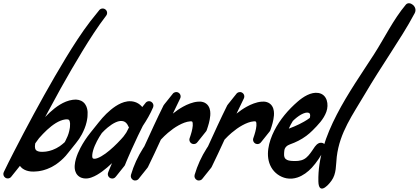

<svg xmlns="http://www.w3.org/2000/svg" viewBox="-103 -1077 2519 1155"><path d="M255.9 -197.2C251.3 -194.4 246.7 -191.8 242.1 -189C239.8 -187.7 237.5 -186.2 235.2 -185L227.9 -181.7C223.1 -179.6 218.4 -177 213.4 -175.3L198.4 -170.5C193.5 -168.5 188.2 -168.2 183.2 -167C178 -166.1 173 -164.6 167.7 -164.6L152.2 -163.6C147.1 -163.3 142.4 -163.7 137.9 -164.2C133.4 -164.7 129.3 -165.7 125.6 -166.9C122.1 -168.2 119 -169.6 116.7 -171.3C114.5 -173.1 112.8 -174.9 111.3 -177C110.1 -179.3 108.8 -181.9 108.1 -185.3C106.5 -191.9 106.8 -201.1 108.4 -210.6C108.7 -212.1 109 -213.5 109.3 -215C116.4 -224.9 123.6 -234.8 130.9 -244.5C131.3 -245 131.8 -245.6 132.2 -246.1C162.8 -280.9 196 -313.8 232.8 -336.6C251.2 -347.8 270.5 -355.9 288.9 -358.5L295.8 -358.9L299.2 -359.1L301.9 -359C305.3 -358.8 307.8 -358.1 309.5 -357.3C311.1 -356.5 312.1 -355.7 313.3 -354.2C314.4 -352.6 315.7 -350 316.6 -346.6C318.6 -339.7 319.2 -330.2 318.1 -319.7L317.7 -312C317.5 -309.5 316.8 -306.9 316.5 -304.3C315.4 -299.1 315.1 -293.9 313.5 -288.8C308.9 -268 300.1 -247.8 290 -228.4C288.7 -226 287.3 -223.7 286 -221.4C276.4 -212.7 266.4 -204.6 255.9 -197.2ZM312.2 -164C313.3 -165.3 314.4 -166.7 315.4 -168C316.5 -169.4 317.6 -170.8 318.7 -172.1C319.8 -173.5 320.9 -174.8 322 -176.2C323.1 -177.6 324.2 -178.9 325.3 -180.3C326.4 -181.7 327.5 -183 328.5 -184.4C329.6 -185.8 330.7 -187.1 331.8 -188.5C332.9 -189.8 334 -191.2 335.1 -192.6C336.2 -193.9 337.3 -195.3 338.4 -196.7C339.4 -198 340.5 -199.4 341.6 -200.8C342.7 -202.1 343.8 -203.5 344.9 -204.9C346 -206.2 347.1 -207.6 348.2 -208.9C349.3 -210.3 350.4 -211.7 351.4 -213C352.5 -214.4 353.6 -215.7 354.7 -217.1C367.7 -233.2 379.6 -250.2 389.2 -268.5C401.3 -291.6 411.8 -315.8 417.7 -341.9C419.6 -348.3 420.2 -355.1 421.5 -361.7C422 -365 422.7 -368.3 423 -371.7L423.6 -382C424.8 -395.4 424.7 -410.2 420.2 -426.4C417.9 -434.6 414.4 -443.2 408.4 -451.3C402.5 -459.4 394 -466.5 384.8 -470.8C375.6 -475.2 366.2 -477 357.7 -477.6L351.4 -477.8L345.8 -477.5L334.7 -476.7C305.5 -472.7 279.9 -461.1 257.4 -447.5C234.8 -433.7 215 -417.4 196.4 -400.4C186.8 -391.5 177.5 -382.3 168.5 -372.9C199.2 -430.3 230.2 -487.5 261.8 -544.4C304.1 -620 347.4 -694.9 392.3 -768.7C437.3 -842.4 483.9 -915.4 535.6 -982.7L535.8 -983L535.8 -983C544.8 -994.7 542.6 -1011.4 530.9 -1020.3C519.2 -1029.3 502.5 -1027.1 493.6 -1015.4C492.8 -1014.4 492.1 -1013.4 491.3 -1012.4C491 -1012 490.6 -1011.7 490.3 -1011.3C489.5 -1010.3 488.8 -1009.3 488 -1008.3C487.7 -1007.9 487.3 -1007.6 487 -1007.2C486.3 -1006.2 485.5 -1005.2 484.8 -1004.2C484.4 -1003.8 484.1 -1003.5 483.8 -1003.2C483 -1002.1 482.3 -1001.1 481.5 -1000.1C481.2 -999.7 480.8 -999.5 480.5 -999.1C479.7 -998.1 479 -997 478.2 -996C477.9 -995.7 477.5 -995.4 477.2 -995C476.5 -994 475.7 -992.9 474.9 -991.9C474.6 -991.6 474.3 -991.3 474 -990.9C473.2 -989.9 472.4 -988.9 471.7 -987.8C471.4 -987.5 471 -987.2 470.7 -986.8C469.9 -985.8 469.2 -984.8 468.4 -983.8C468.1 -983.4 467.7 -983.1 467.4 -982.7C466.6 -981.7 465.9 -980.7 465.1 -979.7C464.8 -979.3 464.4 -979 464.1 -978.6C463.4 -977.6 462.6 -976.6 461.9 -975.6C461.5 -975.2 461.2 -974.9 460.9 -974.5C460.1 -973.5 459.4 -972.5 458.6 -971.5C458.3 -971.1 457.9 -970.8 457.6 -970.4C456.8 -969.4 456.1 -968.4 455.3 -967.4C455 -967 454.6 -966.7 454.3 -966.3C453.6 -965.3 452.8 -964.3 452 -963.3C451.7 -962.9 451.4 -962.6 451.1 -962.2C450.3 -961.2 449.5 -960.2 448.8 -959.2C448.5 -958.8 448.1 -958.6 447.8 -958.2C447 -957.2 446.3 -956.1 445.5 -955.1C445.2 -954.8 444.8 -954.5 444.5 -954.1C443.7 -953.1 443 -952 442.2 -951C441.9 -950.7 441.5 -950.4 441.2 -950C387.1 -879.4 340.1 -805.6 294.5 -731.1C249.1 -656.4 205.5 -580.9 163 -504.9C120.6 -428.8 79.1 -352.2 38.5 -275.2C18.2 -236.6 -1.9 -198 -21.7 -159.2L-51.3 -100.9C-61.1 -81.3 -70.7 -62.1 -80.4 -41.4C-85.7 -30.1 -82.4 -16.2 -71.8 -8.6C-59.9 0 -43.3 -2.7 -34.7 -14.6L-34.7 -14.7C-34.2 -15.3 -33.8 -15.9 -33.4 -16.5C-32.7 -17.2 -32 -17.9 -31.4 -18.7L-31.4 -18.8C-31 -19.4 -30.5 -20 -30.1 -20.6C-29.5 -21.3 -28.8 -22 -28.2 -22.8L-28.1 -22.9C-27.7 -23.5 -27.3 -24.1 -26.8 -24.7C-26.2 -25.4 -25.5 -26.1 -24.9 -26.9L-24.9 -26.9C-24.4 -27.6 -24 -28.2 -23.6 -28.8C-22.9 -29.5 -22.2 -30.2 -21.6 -31L-21.6 -31C-21.1 -31.7 -20.7 -32.3 -20.3 -32.9C-19.6 -33.6 -18.9 -34.3 -18.4 -35.1L-18.3 -35.1C-17.9 -35.8 -17.5 -36.4 -17 -37C-16.4 -37.7 -15.7 -38.3 -15.1 -39.2L-15 -39.2C-14.6 -39.8 -14.2 -40.4 -13.7 -41.1C-13.1 -41.8 -12.4 -42.4 -11.8 -43.2L-11.8 -43.3C-11.3 -43.9 -10.9 -44.5 -10.5 -45.2C-9.8 -45.9 -9.1 -46.5 -8.5 -47.3L-8.5 -47.4C-8 -48 -7.6 -48.6 -7.2 -49.2C-6.5 -50 -5.8 -50.6 -5.3 -51.4L-5.2 -51.5C-4.8 -52.1 -4.4 -52.7 -3.9 -53.3C-3.3 -54.1 -2.6 -54.7 -2 -55.5L-1.9 -55.6C-1.5 -56.2 -1.1 -56.8 -0.7 -57.4C0 -58.1 0.7 -58.8 1.3 -59.6L1.3 -59.7C1.8 -60.3 2.2 -60.9 2.6 -61.5C3.3 -62.2 4 -62.9 4.6 -63.7L4.6 -63.8C5 -64.4 5.4 -65 5.9 -65.6C6.5 -66.3 7.2 -67 7.8 -67.8L7.9 -67.8C8.3 -68.5 8.7 -69.1 9.2 -69.7C9.8 -70.4 10.5 -71.1 11.1 -71.9L11.1 -71.9C11.6 -72.6 12 -73.2 12.4 -73.8C13.1 -74.5 13.8 -75.2 14.4 -76L14.4 -76C14.9 -76.7 15.3 -77.3 15.7 -77.9C16.1 -78.3 16.5 -78.7 16.8 -79.1C21.4 -72.9 27 -67.3 33 -62.8C48 -52.1 64.2 -47.8 78.9 -45.9C86.2 -45 93.6 -44.6 100.5 -44.9L120.8 -46.2C127.6 -46.3 134.2 -48.1 140.9 -49.2C147.5 -50.8 154.3 -51.4 160.6 -53.8L179.9 -60.1C186.2 -62.3 192.1 -65.4 198.3 -68.1L207.4 -72.3C210.3 -73.8 213.1 -75.6 216 -77.2C221.7 -80.6 227.5 -83.9 233.1 -87.5C254.8 -102.5 274.7 -119.8 292.1 -139.3C296.8 -144.7 301.3 -150.2 305.6 -155.8C306.7 -157.1 307.8 -158.5 308.9 -159.8C310 -161.2 311.1 -162.6 312.2 -164Z M544.7 -309.9C560.5 -322.9 577.3 -334.4 594.2 -341.8C611.2 -349.3 627.3 -351.6 640.2 -347.2C646.5 -345.3 651.9 -341.8 656.7 -336.7C661.6 -331.6 665.8 -324.6 669.2 -316.7L669.3 -316.4C670.2 -314.2 671.5 -312.3 672.9 -310.5C671.9 -308.6 670.9 -306.8 669.9 -304.9C665.8 -297 661.8 -289.1 657.8 -281.2C656.5 -279.3 655.2 -277.4 653.9 -275.4C649.2 -268.7 644.4 -262 639.6 -255.4C635 -250.1 630.4 -244.9 625.7 -239.7C596.7 -208.1 565.4 -178 531.9 -153.4C515.3 -141.4 497.5 -130.5 481.1 -124.9C477.1 -123.6 473.2 -122.6 470 -122.2C468.3 -122 466.9 -121.9 465.5 -121.9C463.8 -121.9 462.4 -122.1 461.1 -122.2C458.5 -122.6 456.9 -123.4 456.1 -124C455.2 -124.6 454.7 -125.1 453.9 -126.5C452.4 -129.3 451.1 -135.6 451.9 -144.5C452.5 -153 454.5 -162.4 457.1 -171.8C462.5 -190.6 470.8 -209.7 480.4 -228.2C489.1 -244.8 499 -261.1 509.7 -276.8C520.8 -288.6 532.5 -299.8 544.7 -309.9ZM756.1 -319.6C779.6 -354.6 801 -391.3 818 -431.2C823 -442.9 818.9 -456.9 807.8 -464C795.5 -471.9 779.2 -468.4 771.3 -456.2C770 -455 769 -453.6 768 -452.1C766.8 -450.9 765.7 -449.5 764.7 -448C763.5 -446.8 762.4 -445.4 761.4 -443.9C760.2 -442.7 759.1 -441.3 758.2 -439.8C757 -438.6 755.9 -437.2 754.9 -435.7C754.1 -434.9 753.4 -433.9 752.7 -433C751.1 -434.9 749.6 -436.8 747.8 -438.7C737.6 -449.7 723.7 -458.8 708.9 -463.4C693.9 -468.2 679.1 -469 664.5 -467.3C650.2 -465.4 637.2 -461.2 625.4 -456.1C601.6 -445.6 581.6 -431.5 563.2 -416.4C544.8 -401.2 528.1 -384.6 512.6 -367.2C504.5 -358 496.6 -348.5 489.1 -338.9C488 -337.5 486.9 -336.2 485.8 -334.8C484.7 -333.4 483.6 -332.1 482.5 -330.7C481.4 -329.3 480.3 -328 479.3 -326.6C478.2 -325.2 477.1 -323.9 476 -322.5C474.9 -321.2 473.8 -319.8 472.7 -318.4C471.6 -317.1 470.5 -315.7 469.4 -314.3C468.4 -313 467.2 -311.6 466.2 -310.3C465.1 -308.9 464 -307.5 462.9 -306.2C461.8 -304.8 460.7 -303.4 459.6 -302.1C458.5 -300.7 457.4 -299.4 456.4 -298C455.3 -296.6 454.2 -295.3 453.1 -293.9C452 -292.5 450.9 -291.2 449.8 -289.8C448.7 -288.4 447.6 -287.1 446.5 -285.7C445.5 -284.3 444.3 -283 443.3 -281.6C442.2 -280.3 441.1 -278.9 440 -277.5C417.6 -249.4 397.7 -219.5 380.8 -187.3C370 -166.5 360.4 -144.7 353.5 -120.9C350.2 -108.9 347.5 -96.5 346.5 -82.9C345.6 -69.8 345.7 -53 354.6 -36C358.9 -27.6 366 -19.5 374.4 -14.1C382.8 -8.5 391.9 -5.5 400.3 -4.2C404.4 -3.6 408.5 -3.2 412.5 -3.2C416.6 -3.2 420.7 -3.5 424.6 -3.9C432.3 -5 439.2 -6.8 445.7 -9C471.4 -17.9 491.5 -31.2 510.8 -44.9C532.3 -60.7 552.1 -77.7 570.9 -95.6L566.5 -85.6L557 -63.2L552.3 -51.8L549.9 -45.9C549.1 -43.9 547.9 -40.4 547 -37.7C542.7 -24.6 549.2 -10.1 562.2 -4.8C574.2 0 587.6 -4.5 594.3 -15C595.5 -16.2 596.6 -17.6 597.6 -19C598.8 -20.3 599.9 -21.6 600.9 -23.1C602.1 -24.4 603.2 -25.7 604.1 -27.2C605.4 -28.5 606.5 -29.8 607.4 -31.3C608.6 -32.5 609.7 -33.9 610.7 -35.4C611.9 -36.6 613 -38 614 -39.5C615.2 -40.7 616.3 -42.1 617.2 -43.6C618.4 -44.8 619.5 -46.2 620.5 -47.7C621.7 -48.9 622.8 -50.3 623.8 -51.8C625 -53 626.1 -54.4 627.1 -55.9C628.3 -57.1 629.4 -58.5 630.3 -59.9C631.5 -61.2 632.6 -62.5 633.6 -64C634.8 -65.3 635.9 -66.6 636.9 -68.1C638.1 -69.4 639.2 -70.7 640.1 -72.2C641.4 -73.5 642.4 -74.8 643.4 -76.3C645.8 -78.7 647.7 -81.6 649 -84.9L650.7 -89L658.5 -108.2L667.8 -130L686.9 -173.7C699.9 -202.8 713.3 -231.7 727 -260.4C736.4 -280.3 746.2 -300 756.1 -319.6Z M1037.9 -246 1037.8 -245.7 1037.7 -245.6C1032.9 -231.7 1040.3 -216.5 1054.2 -211.7C1066 -207.6 1078.6 -212.4 1085.1 -222.4C1086.4 -223.6 1087.4 -225 1088.4 -226.5C1089.6 -227.7 1090.7 -229.1 1091.7 -230.6C1092.9 -231.8 1094 -233.2 1095 -234.7C1096.2 -235.9 1097.3 -237.3 1098.2 -238.8C1099.4 -240 1100.5 -241.4 1101.5 -242.9C1102.7 -244.1 1103.8 -245.5 1104.8 -246.9C1106 -248.2 1107.1 -249.6 1108 -251C1109.3 -252.3 1110.4 -253.6 1111.3 -255.1C1112.5 -256.4 1113.6 -257.7 1114.6 -259.2C1115.8 -260.5 1116.9 -261.8 1117.9 -263.3C1119.1 -264.6 1120.2 -265.9 1121.1 -267.4C1122.4 -268.6 1123.4 -270 1124.4 -271.5C1125.6 -272.7 1126.7 -274.1 1127.7 -275.6C1128.9 -276.8 1130 -278.2 1131 -279.7C1132.2 -280.9 1133.3 -282.3 1134.2 -283.8C1136.9 -286.5 1139.1 -289.8 1140.4 -293.6C1150 -321.4 1159.1 -349.4 1161.9 -382.4C1162.5 -390.7 1162.6 -399.4 1161.3 -409C1160 -418.4 1157.2 -429.2 1150.2 -439.9C1143.3 -450.7 1130.9 -459.5 1119.3 -462.7C1107.5 -466.4 1097 -466 1088.7 -465.5C1071.2 -464.2 1055.4 -460 1040.5 -454.6C1025.6 -449.3 1011.7 -442.6 998.4 -435.3C976.3 -423.2 956.1 -409 936.9 -393.6C951.3 -424.2 965.9 -454.6 980.9 -484.8L980.9 -484.8C987.4 -498 982.1 -514 968.9 -520.5C956.7 -526.6 942.1 -522.3 934.9 -511.1C933.6 -509.9 932.6 -508.5 931.6 -507C930.4 -505.8 929.3 -504.4 928.3 -502.9C927.1 -501.7 926 -500.4 925 -498.9C923.8 -497.6 922.7 -496.3 921.8 -494.8C920.6 -493.5 919.5 -492.2 918.5 -490.7C917.3 -489.4 916.2 -488.1 915.2 -486.6C914 -485.4 912.9 -484 912 -482.5C910.7 -481.3 909.7 -479.9 908.7 -478.4C907.5 -477.2 906.4 -475.8 905.4 -474.3C904.2 -473.1 903.1 -471.7 902.1 -470.2C900.9 -469 899.8 -467.6 898.9 -466.1C897.6 -464.9 896.6 -463.5 895.6 -462C894.4 -460.8 893.3 -459.5 892.3 -458C891.1 -456.7 890 -455.4 889 -453.9C887.8 -452.6 886.7 -451.3 885.8 -449.8C883.9 -447.8 882.1 -445.7 880.9 -443.1C840.2 -361.4 802.8 -278.6 765.1 -196.3C762.6 -192.6 760.1 -188.9 757.7 -185.1C726.1 -135.6 701.3 -81.7 684.8 -25.1C681.3 -13 686.9 0.4 698.7 6.2C710.9 12.2 725.4 7.9 732.6 -3.2C733.8 -4.5 734.9 -5.8 735.9 -7.3C737.1 -8.5 738.2 -9.9 739.2 -11.4C740.4 -12.6 741.5 -14 742.4 -15.5C743.6 -16.7 744.7 -18.1 745.7 -19.6C746.9 -20.8 748 -22.2 749 -23.7C750.2 -24.9 751.3 -26.3 752.2 -27.8C753.5 -29 754.5 -30.4 755.5 -31.9C756.7 -33.1 757.8 -34.4 758.8 -35.9C760 -37.2 761.1 -38.5 762.1 -40C763.3 -41.3 764.4 -42.6 765.3 -44.1C766.5 -45.4 767.6 -46.7 768.6 -48.2C769.8 -49.4 770.9 -50.8 771.9 -52.3C773.1 -53.5 774.2 -54.9 775.1 -56.4C776.4 -57.6 777.4 -59 778.4 -60.5C779.6 -61.7 780.7 -63.1 781.7 -64.6C783.6 -66.5 785.4 -68.8 786.7 -71.4C813.5 -125.9 839 -180.9 864.2 -235.9C864.6 -236.5 865 -237.1 865.4 -237.7C878.6 -251.9 892.6 -265.4 907.2 -277.9C927.5 -295.1 949 -310.8 971.7 -323.2C994.1 -335.5 1018.5 -345.4 1040 -346.9C1045.7 -347.3 1049.5 -347.1 1051.2 -346.4C1053.2 -345.7 1052.8 -345.8 1053.6 -344.8C1054.4 -343.7 1055.7 -340.7 1056.2 -336.3C1056.8 -331.8 1056.9 -326.5 1056.5 -320.8C1054.6 -297.5 1046.8 -271.3 1037.9 -246Z M1420.9 -246 1420.8 -245.7 1420.7 -245.6C1415.9 -231.7 1423.3 -216.5 1437.2 -211.7C1449 -207.6 1461.6 -212.4 1468.1 -222.4C1469.4 -223.6 1470.4 -225 1471.4 -226.5C1472.6 -227.7 1473.7 -229.1 1474.7 -230.6C1475.9 -231.8 1477 -233.2 1478 -234.7C1479.2 -235.9 1480.3 -237.3 1481.2 -238.8C1482.4 -240 1483.5 -241.4 1484.5 -242.9C1485.7 -244.1 1486.8 -245.5 1487.8 -246.9C1489 -248.2 1490.1 -249.6 1491 -251C1492.3 -252.3 1493.4 -253.6 1494.3 -255.1C1495.5 -256.4 1496.6 -257.7 1497.6 -259.2C1498.8 -260.5 1499.9 -261.8 1500.9 -263.3C1502.1 -264.6 1503.2 -265.9 1504.1 -267.4C1505.4 -268.6 1506.4 -270 1507.4 -271.5C1508.6 -272.7 1509.7 -274.1 1510.7 -275.6C1511.9 -276.8 1513 -278.2 1514 -279.7C1515.2 -280.9 1516.3 -282.3 1517.2 -283.8C1519.9 -286.5 1522.1 -289.8 1523.4 -293.6C1533 -321.4 1542.1 -349.4 1544.9 -382.4C1545.5 -390.7 1545.6 -399.4 1544.3 -409C1543 -418.4 1540.2 -429.2 1533.2 -439.9C1526.3 -450.7 1513.9 -459.5 1502.3 -462.7C1490.5 -466.4 1480 -466 1471.7 -465.5C1454.2 -464.2 1438.4 -460 1423.5 -454.6C1408.6 -449.3 1394.7 -442.6 1381.4 -435.3C1359.3 -423.2 1339.1 -409 1319.9 -393.6C1334.3 -424.2 1348.9 -454.6 1363.9 -484.8L1363.9 -484.8C1370.4 -498 1365.1 -514 1351.9 -520.5C1339.7 -526.6 1325.1 -522.3 1317.9 -511.1C1316.6 -509.9 1315.6 -508.5 1314.6 -507C1313.4 -505.8 1312.3 -504.4 1311.3 -502.9C1310.1 -501.7 1309 -500.4 1308 -498.9C1306.8 -497.6 1305.7 -496.3 1304.8 -494.8C1303.6 -493.5 1302.5 -492.2 1301.5 -490.7C1300.3 -489.4 1299.2 -488.1 1298.2 -486.6C1297 -485.4 1295.9 -484 1295 -482.5C1293.7 -481.3 1292.7 -479.9 1291.7 -478.4C1290.5 -477.2 1289.4 -475.8 1288.4 -474.3C1287.2 -473.1 1286.1 -471.7 1285.1 -470.2C1283.9 -469 1282.8 -467.6 1281.9 -466.1C1280.6 -464.9 1279.6 -463.5 1278.6 -462C1277.4 -460.8 1276.3 -459.5 1275.3 -458C1274.1 -456.7 1273 -455.4 1272 -453.9C1270.8 -452.6 1269.7 -451.3 1268.8 -449.8C1266.9 -447.8 1265.1 -445.7 1263.9 -443.1C1223.2 -361.4 1185.8 -278.6 1148.1 -196.3C1145.6 -192.6 1143.1 -188.9 1140.7 -185.1C1109.1 -135.6 1084.3 -81.7 1067.8 -25.1C1064.3 -13 1069.9 0.4 1081.7 6.2C1093.9 12.2 1108.4 7.9 1115.6 -3.2C1116.8 -4.5 1117.9 -5.8 1118.9 -7.3C1120.1 -8.5 1121.2 -9.9 1122.2 -11.4C1123.4 -12.6 1124.5 -14 1125.4 -15.5C1126.6 -16.7 1127.7 -18.1 1128.7 -19.6C1129.9 -20.8 1131 -22.2 1132 -23.7C1133.2 -24.9 1134.3 -26.3 1135.2 -27.8C1136.5 -29 1137.5 -30.4 1138.5 -31.9C1139.7 -33.1 1140.8 -34.4 1141.8 -35.9C1143 -37.2 1144.1 -38.5 1145.1 -40C1146.3 -41.3 1147.4 -42.6 1148.3 -44.1C1149.5 -45.4 1150.6 -46.7 1151.6 -48.2C1152.8 -49.4 1153.9 -50.8 1154.9 -52.3C1156.1 -53.5 1157.2 -54.9 1158.1 -56.4C1159.4 -57.6 1160.4 -59 1161.4 -60.5C1162.6 -61.7 1163.7 -63.1 1164.7 -64.6C1166.6 -66.5 1168.4 -68.8 1169.7 -71.4C1196.5 -125.9 1222 -180.9 1247.2 -235.9C1247.6 -236.5 1248 -237.1 1248.4 -237.7C1261.6 -251.9 1275.6 -265.4 1290.2 -277.9C1310.5 -295.1 1332 -310.8 1354.7 -323.2C1377.1 -335.5 1401.5 -345.4 1423 -346.9C1428.7 -347.3 1432.5 -347.1 1434.2 -346.4C1436.2 -345.7 1435.8 -345.8 1436.6 -344.8C1437.4 -343.7 1438.7 -340.7 1439.2 -336.3C1439.8 -331.8 1439.9 -326.5 1439.5 -320.8C1437.6 -297.5 1429.8 -271.3 1420.9 -246Z M1725.8 -345.1C1707.1 -334.3 1687.1 -324.7 1666.7 -316C1656.5 -311.7 1646.2 -307.6 1635.8 -303.7L1634.3 -303.1C1641 -319 1649.2 -334.4 1658.6 -349.2C1662.6 -353.1 1666.6 -357 1670.8 -360.7C1686.5 -374.4 1703.8 -386.8 1720.9 -394C1729.3 -397.6 1737.7 -399.7 1744.1 -399.8C1751.1 -399.8 1756 -398 1758.3 -395.8C1760.7 -393.7 1762.5 -390.4 1762.8 -384.1C1762.8 -379 1762.1 -373.4 1760.7 -367.8C1749.8 -359.6 1738.1 -352 1725.8 -345.1ZM1686.5 -9.4C1719.6 -20.4 1749.4 -42.9 1773 -68.4C1801.6 -99.4 1825.2 -136.1 1845.3 -173C1850.5 -182.7 1855.5 -194 1851.7 -204.2C1846.4 -218.2 1826.8 -221.6 1813.4 -214.9C1795.6 -206 1784.8 -184.9 1773.7 -169.1C1760.7 -150.6 1746.2 -130.5 1725.9 -119.5C1704.4 -107.9 1679.2 -107.4 1655.5 -108.8C1642.1 -109.6 1626.1 -111.1 1615.6 -120.5C1602.4 -132.3 1605.9 -154.3 1607.3 -170C1609 -189.8 1623.6 -202.3 1641.5 -208.6C1676.5 -220.9 1709.7 -237.5 1739.5 -259.6C1753 -269.7 1765.8 -280.8 1777.7 -292.8C1810.5 -325.9 1843.9 -359.6 1860.2 -404.4C1876.2 -448.2 1865.9 -508.8 1812.5 -517.7C1767.7 -525.2 1720 -493.9 1687.9 -466C1631.1 -416.8 1580.9 -358.2 1546.9 -290.8C1513.9 -225.3 1490.1 -138.9 1528.7 -70.5C1547.7 -36.7 1582 -11.9 1620.1 -4.5C1643.1 0 1665.4 -2.4 1686.5 -9.4Z M2242.9 -752.4C2294.1 -832.3 2346.2 -912 2391.6 -997.6C2412.4 -1036.9 2360 -1074.8 2338.3 -1049C2262.6 -959 2209.4 -847.4 2145.8 -748.5C2003 -526.8 1805.9 -262.9 1812.2 13.9C1813.9 88.8 1859.7 53.2 1890.7 10.5C1922 -32.6 1916.9 -83.6 1922.8 -133.7C1940.5 -281.3 2018.7 -386.1 2092.7 -512.2C2140.3 -593.3 2191.6 -672.7 2242.9 -752.4Z"/></svg>

Font: Ambarawa
Style: Script
Weight: 500
Foundry: Ekosamp
Version: Version 1.001;